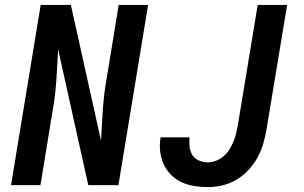

<svg xmlns="http://www.w3.org/2000/svg" viewBox="-20 -755 1240 783"><path d="M25 0 146 -735H269L392 -181Q394 -213 395.5 -246Q397 -279 399.5 -311.5Q402 -344 406 -376.5Q410 -409 416 -441L464 -735H584L463 0H340L217 -554Q215 -522 213.5 -489Q212 -456 209.5 -423.5Q207 -391 203 -358.5Q199 -326 193 -294L145 0ZM827 8Q799 8 771.5 3.5Q744 -1 719.5 -12.5Q695 -24 676.5 -43Q658 -62 647 -86.5Q636 -111 633 -139Q630 -167 635 -195H753Q751 -176 753 -157Q755 -138 764.5 -123Q774 -108 791 -100.5Q808 -93 827 -93Q844 -93 861 -99.5Q878 -106 892 -118Q906 -130 915.5 -145.5Q925 -161 932 -177.5Q939 -194 943 -211Q947 -228 950 -245L1031 -735H1151L1067 -228Q1062 -198 1053.5 -169Q1045 -140 1030 -112.5Q1015 -85 993 -61.5Q971 -38 944 -22Q917 -6 887 1Q857 8 827 8Z"/></svg>

Font: Zed Sans Extended
Style: Bold Italic
Weight: 700
Width: 7
Italic angle: -9°
Designer: Belleve Invis
Foundry: Belleve Invis
Version: Version 1.0.0; ttfautohint (v1.8.4)